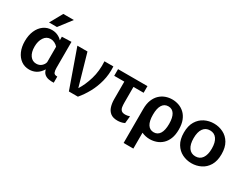

<svg xmlns="http://www.w3.org/2000/svg" viewBox="-84 -1415 2930 2273"><g transform="rotate(30 1381.5 -279.0)"><path d="M253 11Q190 11 142.5 -23Q95 -57 68.5 -117Q42 -177 42 -256Q42 -337 69 -399Q96 -461 144.5 -496Q193 -531 257 -531Q300 -531 336 -514.5Q372 -498 394 -473H396V-520L525 -524V-166Q525 -131 534.5 -107Q544 -83 585 -84V0Q549 2 515.5 -4Q482 -10 458 -30Q434 -50 425 -88H423Q390 -36 347.5 -12.5Q305 11 253 11ZM291 -91Q333 -91 361 -115.5Q389 -140 396 -172V-383Q377 -405 350.5 -418Q324 -431 296 -431Q240 -431 207 -381.5Q174 -332 174 -257Q174 -180 206 -135.5Q238 -91 291 -91ZM180 -590 276 -762H420L288 -590Z M608 -520H746L869 -90Q920 -169 953 -279.5Q986 -390 978 -520H1100Q1106 -413 1081.5 -318Q1057 -223 1013 -143Q969 -63 915 0H792Z M1461 12Q1399 12 1364.5 -15.5Q1330 -43 1316 -89Q1302 -135 1302 -189V-429H1164V-520H1566V-429H1427V-215Q1427 -183 1431 -156Q1435 -129 1451.5 -112.5Q1468 -96 1506 -96Q1518 -96 1533.5 -98.5Q1549 -101 1566 -107L1556 -9Q1531 3 1506 7.5Q1481 12 1461 12Z M1658 204V-260Q1658 -333 1679 -384.5Q1700 -436 1735 -468.5Q1770 -501 1813 -516Q1856 -531 1902 -531Q1947 -531 1990.5 -516Q2034 -501 2069 -468.5Q2104 -436 2124.5 -384.5Q2145 -333 2145 -260Q2145 -187 2124.5 -135.5Q2104 -84 2069 -51.5Q2034 -19 1990.5 -4Q1947 11 1902 11Q1873 11 1845 5Q1817 -1 1791 -13V204ZM1902 -83Q1955 -83 1983.5 -128Q2012 -173 2012 -260Q2012 -347 1983.5 -392Q1955 -437 1902 -437Q1848 -437 1819.5 -392Q1791 -347 1791 -260Q1791 -173 1819.5 -128Q1848 -83 1902 -83Z M2472 11Q2404 11 2345.5 -18Q2287 -47 2250.5 -107Q2214 -167 2214 -260Q2214 -353 2250.5 -413Q2287 -473 2345.5 -502Q2404 -531 2472 -531Q2539 -531 2598 -502Q2657 -473 2693 -413Q2729 -353 2729 -260Q2729 -167 2693 -107Q2657 -47 2598 -18Q2539 11 2472 11ZM2472 -83Q2531 -83 2563.5 -129Q2596 -175 2596 -260Q2596 -345 2563.5 -391Q2531 -437 2472 -437Q2412 -437 2379.5 -391Q2347 -345 2347 -260Q2347 -175 2379.5 -129Q2412 -83 2472 -83Z"/></g></svg>

Font: Murecho Medium
Style: Regular
Weight: 500
Designer: Neil Summerour
Foundry: Positype
Version: Version 1.010; ttfautohint (v1.8.3)